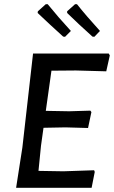

<svg xmlns="http://www.w3.org/2000/svg" viewBox="-20 -898 545 918"><path d="M431 -722 422 -723Q354 -784 301 -836V-844L339 -878H348Q390 -825 458 -750ZM291 -722 282 -723Q221 -778 160 -836L161 -844L199 -878H208Q259 -815 319 -750ZM430 -84 433 -76 418 0H57L87 -193L138 -642H500L505 -633L488 -557L343 -561L226 -560L199 -368L311 -366L412 -369L417 -362L401 -286L293 -289L188 -287L176 -201L164 -81L283 -79Z"/></svg>

Font: Alegreya Sans Medium
Style: Italic
Weight: 500
Italic angle: -7°
Designer: Juan Pablo del Peral
Foundry: Huerta Tipografica
Version: Version 2.007